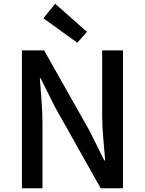

<svg xmlns="http://www.w3.org/2000/svg" viewBox="-20 -1006 774 1026"><path d="M97.2 0V-736.8H215.8L460 -304.2L537.1 -148.9H542Q537.6 -205.1 531.7 -269Q525.9 -333 525.9 -393.1V-736.8H637.2V0H518.1L273.9 -434.1L196.8 -587.9H192.9Q196.8 -530.8 201.9 -468.8Q207 -406.7 207 -346.2V0ZM393.1 -777.8 211.9 -908.2 274.9 -985.8 444.8 -835.9Z"/></svg>

Font: Source Han Sans CN Medium
Style: Regular
Weight: 500
Designer: Ryoko NISHIZUKA  (kana, bopomofo & ideographs); Paul D. Hunt (Latin, Greek & Cyrillic); Sandoll Communications , Soo-you
Foundry: Adobe
Version: Version 2.004;hotconv 1.0.118;makeotfexe 2.5.65603